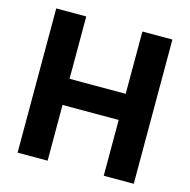

<svg xmlns="http://www.w3.org/2000/svg" viewBox="-108 -852 949 958"><g transform="rotate(15 366.0 -372.5)"><path d="M66 0H221V-288H511V0H666V-745H511V-423H221V-745H66Z"/></g></svg>

Font: Mluvka ExtraBold
Style: Regular
Weight: 800
Designer: Modified by Jiří Krblich, Original typeface by Gumpita Rahayu
Foundry: Gumpita Rahayu & Jiří Krblich
Version: Version 2.000;Glyphs 3.1.1 (3134)